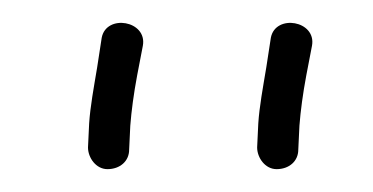

<svg xmlns="http://www.w3.org/2000/svg" viewBox="-20 -612 326 168"><path d="M57 -483C57 -474 64 -464 74 -464C85 -464 93 -471 93 -481L94 -502C95 -515 97 -530 100 -546L105 -572C109 -594 73 -600 69 -579L65 -553C62 -535 59 -519 58 -504ZM205 -483C205 -474 212 -464 222 -464C233 -464 241 -471 241 -481L242 -502C243 -515 245 -530 248 -546L253 -572C257 -594 221 -600 217 -579L213 -553C210 -535 207 -519 206 -504Z"/></svg>

Font: Stray Cat
Style: SuExt
Weight: 400
Version: Version 1.0